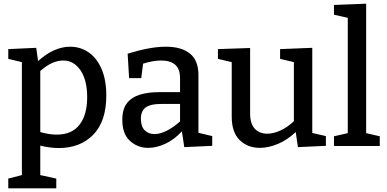

<svg xmlns="http://www.w3.org/2000/svg" viewBox="-20 -794 2107 1044"><path d="M25 230V177L99 158V-456L25 -474V-527L177 -534L187 -462Q274 -540 361 -540Q417 -540 461.5 -509.5Q506 -479 532 -419.5Q558 -360 558 -275Q558 -134 487 -61.5Q416 11 300 11Q254 11 199 -2V158L286 177V230ZM288 -62Q371 -62 412.5 -116Q454 -170 454 -265Q454 -359 417.5 -412Q381 -465 324 -465Q263 -465 199 -408V-76Q247 -62 288 -62Z M982 6 969 -80Q928 -35 879.5 -12.5Q831 10 786 10Q728 10 686.5 -28Q645 -66 645 -142Q645 -200 670 -232.5Q695 -265 740 -279Q785 -293 846 -293H959V-368Q959 -420 932 -442.5Q905 -465 857 -465Q813 -465 758 -448L748 -369H682L674 -502Q735 -521 786.5 -530.5Q838 -540 882 -540Q966 -540 1012.5 -503Q1059 -466 1059 -386V-72L1134 -54V-1ZM746 -149Q746 -106 767 -85.5Q788 -65 820 -65Q851 -65 887.5 -83.5Q924 -102 959 -134V-229H862Q796 -229 771 -209Q746 -189 746 -149Z M1393 10Q1327 10 1283.5 -32Q1240 -74 1240 -160V-456L1165 -474V-527L1340 -533V-177Q1340 -121 1365.5 -94Q1391 -67 1434 -67Q1465 -67 1503 -83.5Q1541 -100 1578 -135V-456L1503 -474V-527L1678 -534V-71L1752 -54V-1L1600 6L1588 -76Q1541 -32 1490 -11Q1439 10 1393 10Z M2045 -53V0H1796V-53L1871 -70V-697L1796 -714V-767L1971 -774V-70Z"/></svg>

Font: Bitter Medium
Style: Regular
Weight: 500
Designer: Sol Matas, and Bitter project Authors
Foundry: Sol Matas
Version: Version 2.001